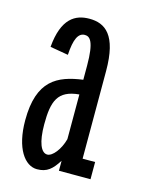

<svg xmlns="http://www.w3.org/2000/svg" viewBox="-83 -529 438 593"><g transform="rotate(15 135.5 -232.5)"><path d="M160 -101C151 -67 129 -39 112 -39C92 -39 79 -70 79 -127C79 -201 92 -238 160 -244ZM94 -353C97 -404 108 -426 129 -426C145 -426 160 -414 160 -336V-291C80 -280 19 -252 19 -124C19 -34 54 13 93 13C125 13 141 -2 160 -32V0H261V-55H221V-335C221 -451 180 -478 130 -478C85 -478 44 -456 36 -363Z"/></g></svg>

Font: Stint Ultra Condensed
Style: Regular
Weight: 400
Width: 1
Designer: Astigmatic (AOETI)
Foundry: Astigmatic (AOETI)
Version: Version 1.000